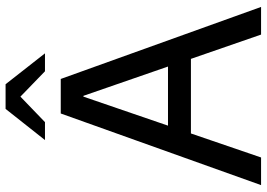

<svg xmlns="http://www.w3.org/2000/svg" viewBox="-155 -810 965 695"><g transform="rotate(-90 327.5 -462.5)"><path d="M325.2 -871.1 232.9 -782.2H168L280.8 -924.8H370.1L481.9 -782.2H417ZM549.8 0 461.9 -253.9H191.9L105 0H4.9L264.2 -725.1H389.2L649.9 0ZM220.2 -336.9H434.1L328.1 -643.1H325.2Z"/></g></svg>

Font: Stilu
Style: Regular
Weight: 400
Designer: Genilson Lima Santos
Foundry: Genilson Lima Santos
Version: Version 1.200;PS 001.200;hotconv 1.0.88;makeotf.lib2.5.64775